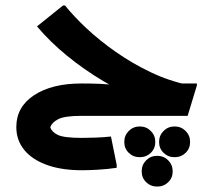

<svg xmlns="http://www.w3.org/2000/svg" viewBox="-20 -426 799 706"><path d="M648 -13Q577 -27 503.5 -56.5Q430 -86 359.5 -128Q289 -170 226.5 -221Q164 -272 116 -329L212 -406H219Q251 -366 298.5 -321.5Q346 -277 406 -235Q466 -193 534 -160.5Q602 -128 675 -113ZM279 0V-119H283Q323 -119 351 -117.5Q379 -116 394 -114Q409 -112 409 -112L503 -119H704V-112L670 0ZM282 200Q205 200 151 180Q97 160 68.5 124.5Q40 89 40 41Q40 -33 105.5 -76Q171 -119 279 -119V0Q217 0 193.5 12.5Q170 25 165 42Q170 59 192.5 70Q215 81 281 81Q303 81 331.5 80Q360 79 388 76L409 180V191Q376 196 340.5 198Q305 200 282 200ZM494 152Q470 152 453.5 136Q437 120 437 96Q437 72 453.5 55.5Q470 39 494 39Q518 39 534.5 55.5Q551 72 551 96Q551 120 534.5 136Q518 152 494 152ZM622 152Q598 152 581.5 136Q565 120 565 96Q565 72 581.5 55.5Q598 39 622 39Q646 39 662.5 55.5Q679 72 679 96Q679 120 662.5 136Q646 152 622 152ZM558 260Q534 260 517.5 244Q501 228 501 204Q501 180 517.5 163.5Q534 147 558 147Q582 147 598.5 163.5Q615 180 615 204Q615 228 598.5 244Q582 260 558 260Z"/></svg>

Font: Fustat ExtraBold
Style: Regular
Weight: 800
Designer: Mohamed Gaber, Khaled Hosny, Laura Garcia Mut
Foundry: Kief Type Foundry, Alif Type Foundry, Hard Type Foundry
Version: Version 1.007